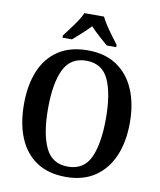

<svg xmlns="http://www.w3.org/2000/svg" viewBox="-99 -1009 917 1098"><g transform="rotate(10 359.0 -460.5)"><path d="M359 10Q256 10 187.5 -36Q119 -82 85 -165Q51 -248 51 -359Q51 -470 85 -552Q119 -634 187.5 -679.5Q256 -725 360 -725Q458 -725 526.5 -679.5Q595 -634 630.5 -551.5Q666 -469 666 -358Q666 -247 630.5 -164.5Q595 -82 526.5 -36Q458 10 359 10ZM359 -50Q452 -50 489.5 -131Q527 -212 527 -358Q527 -504 489.5 -584.5Q452 -665 360 -665Q268 -665 229.5 -584.5Q191 -504 191 -358Q191 -212 229.5 -131Q268 -50 359 -50ZM202 -784Q216 -803 236 -829Q256 -855 274 -882Q292 -909 301 -931H415Q425 -909 443 -882Q461 -855 480.5 -829Q500 -803 514 -784V-771H459Q438 -789 408.5 -815.5Q379 -842 358 -865Q337 -842 308 -816Q279 -790 257 -771H202Z"/></g></svg>

Font: Noto Serif Hebrew SemiCondensed SemiBold
Style: Regular
Weight: 600
Width: 4
Designer: Monotype Design Team
Foundry: Monotype Imaging Inc.
Version: Version 2.004; ttfautohint (v1.8.4.7-5d5b)